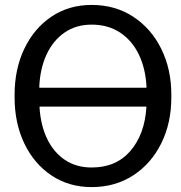

<svg xmlns="http://www.w3.org/2000/svg" viewBox="-20 -741 725 771"><path d="M348.1 10.3Q256.3 10.3 186.5 -36.6Q116.7 -83.5 77.6 -165Q38.6 -246.6 38.6 -350.1V-360.4Q38.6 -463.4 77.6 -545.2Q116.7 -627 186.5 -674.1Q256.3 -721.2 348.1 -721.2Q442.4 -721.2 514.6 -674.1Q586.9 -627 627.4 -545.2Q668 -463.4 668 -360.4V-350.1Q668 -246.6 627.4 -165Q586.9 -83.5 514.6 -36.6Q442.4 10.3 348.1 10.3ZM138.7 -388.7H567.4L568.4 -391.1Q564.9 -464.8 537.8 -521.5Q510.7 -578.1 462.4 -610.1Q414.1 -642.1 348.1 -642.1Q285.2 -642.1 239 -610.1Q192.9 -578.1 166.7 -521.5Q140.6 -464.8 137.7 -391.1ZM348.1 -68.4Q446.3 -68.4 503.7 -135Q561 -201.7 567.9 -310.5L566.9 -313H139.6L138.7 -310.5Q143.1 -238.3 169.2 -183.8Q195.3 -129.4 240.7 -98.9Q286.1 -68.4 348.1 -68.4Z"/></svg>

Font: Roboto Slab
Style: Regular
Weight: 400
Designer: Google
Version: Version 2.000; ttfautohint (v1.8.1.43-b0c9)